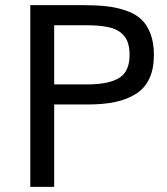

<svg xmlns="http://www.w3.org/2000/svg" viewBox="-20 -731 655 751"><path d="M191.9 -400.9H321.3Q405.8 -400.9 446.3 -426.3Q486.8 -451.7 486.8 -515.6Q486.8 -539.6 481.9 -557.9Q477.1 -576.2 466.6 -589.1Q456.1 -602.1 442.1 -610.6Q428.2 -619.1 408 -623.8Q387.7 -628.4 365.5 -630.4Q343.3 -632.3 314 -632.3Q313 -632.3 312 -632.3Q311 -632.3 310.3 -632.3Q309.6 -632.3 308.6 -632.3Q307.6 -632.3 306.9 -632.3Q306.2 -632.3 305.2 -632.3H191.9ZM98.6 0V-710.9H303.2Q356.9 -710.9 396.7 -706.5Q436.5 -702.1 473.1 -689.5Q509.8 -676.8 532.5 -655.5Q555.2 -634.3 568.6 -599.1Q582 -564 582 -516.1Q582 -462.4 564.5 -424.3Q546.9 -386.2 512.5 -364.3Q478 -342.3 431.6 -332.3Q385.3 -322.3 322.8 -322.3H191.9V0Z"/></svg>

Font: Muli
Style: Regular
Weight: 400
Designer: Vernon Adams
Foundry: newtypography
Version: Version 2; ttfautohint (v1.00rc1.6-4cba) -l 8 -r 50 -G 200 -